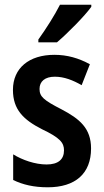

<svg xmlns="http://www.w3.org/2000/svg" viewBox="-20 -786 440 816"><path d="M368 -757V-766H235C212 -721 178 -667 143 -618V-606H222C268 -645 340 -718 368 -757ZM367 -155C367 -241 318 -281 242 -321C166 -360 148 -375 148 -408C148 -440 171 -460 213 -460C253 -460 290 -445 327 -424L362 -513C314 -539 266 -553 211 -553C104 -553 35 -497 35 -404C35 -320 80 -277 158 -237C236 -200 252 -179 252 -147C252 -109 228 -87 178 -87C129 -87 75 -106 36 -130V-21C77 -1 124 10 183 10C300 10 367 -48 367 -155Z"/></svg>

Font: Noto Sans Arabic UI Cn SmBd
Style: Regular
Weight: 600
Width: 3
Designer: Monotype Design Team, Nadine Chahine and Nizar Qandah
Foundry: Monotype Imaging Inc.
Version: Version 2.010